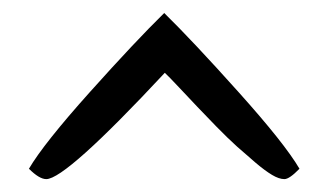

<svg xmlns="http://www.w3.org/2000/svg" viewBox="-20 -695 510 298"><path d="M235.8 -582Q82 -417 51.8 -417Q41 -417 24.9 -433.1Q47.9 -472.2 119.4 -552Q190.9 -631.8 234.9 -674.8Q278.8 -631.8 350.3 -552Q421.9 -472.2 444.8 -433.1Q429.2 -417 421.4 -417Q413.1 -417 402.1 -423.6Q391.1 -430.2 376.5 -442.6Q361.8 -455.1 347.9 -467.5Q334 -480 315.9 -498.5Q297.9 -517.1 286.4 -529.1Q274.9 -541 258.1 -559.1Q241.2 -577.1 235.8 -582Z"/></svg>

Font: Sukar
Style: Regular
Weight: 400
Designer: Dario Muhafara - Ghiath Alsory
Foundry: Dario Muhafara - Ghiath Alsory
Version: Version 1.00 March 17, 2016, initial release